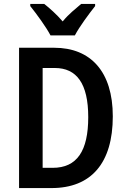

<svg xmlns="http://www.w3.org/2000/svg" viewBox="-20 -957 644 977"><path d="M237 -777H361C384 -821 433 -887 464 -926V-937H393C363 -911 331 -887 299 -848C268 -884 232 -916 205 -937H134V-926C167 -885 215 -819 237 -777ZM554 -365C554 -593 441 -714 256 -714H77V0H242C444 0 554 -127 554 -365ZM429 -361C429 -189 372 -103 248 -103H197V-611H259C370 -611 429 -532 429 -361Z"/></svg>

Font: Noto Sans Gurmukhi UI Condensed SemiBold
Style: Regular
Weight: 600
Width: 3
Designer: Jelle Bosma - Monotype Design Team
Foundry: Monotype Imaging Inc.
Version: Version 2.004